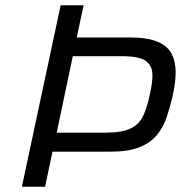

<svg xmlns="http://www.w3.org/2000/svg" viewBox="-20 -708 692 728"><path d="M63 0 210 -688H297L271 -566H470Q540 -566 578 -549.5Q616 -533 631 -503.5Q646 -474 646 -434Q646 -414 643 -391.5Q640 -369 635 -346Q625 -302 612 -263.5Q599 -225 574.5 -195.5Q550 -166 508 -149.5Q466 -133 400 -133H179L151 0ZM195 -205H379Q443 -205 475.5 -221Q508 -237 523 -269Q538 -301 548 -349Q553 -371 555.5 -389Q558 -407 558 -423Q558 -458 533.5 -476.5Q509 -495 441 -495H256Z"/></svg>

Font: Saira
Style: Italic
Weight: 400
Italic angle: -12°
Designer: Hector Gatti with collaboration of the Omnibus-Type team
Foundry: Omnibus-Type
Version: Version 1.100; ttfautohint (v1.8.3)